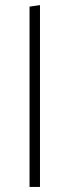

<svg xmlns="http://www.w3.org/2000/svg" viewBox="-20 -734 273 754"><path d="M96 0V-708L137 -714V0Z"/></svg>

Font: EauTest Light
Style: Regular
Weight: 300
Designer: Christian Thalmann (Catharsis Fonts)
Version: Version 0.001;PS 000.001;hotconv 1.0.88;makeotf.lib2.5.64775